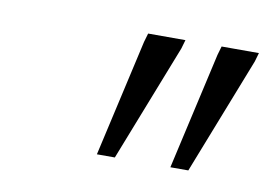

<svg xmlns="http://www.w3.org/2000/svg" viewBox="-39 -754 471 332"><g transform="rotate(10 196.0 -587.5)"><path d="M147 -477 193.5 -682.5 198 -698H263.5L259 -682.5L178.5 -477ZM276 -477 322.5 -682.5 327 -698H392.5L388 -682.5L307.5 -477Z"/></g></svg>

Font: Newsreader 9pt Light
Style: Italic
Weight: 300
Italic angle: -17°
Designer: Hugues Gentile
Foundry: Production Type
Version: Version 1.003